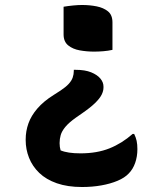

<svg xmlns="http://www.w3.org/2000/svg" viewBox="-20 -566 640 770"><path d="M235 -539Q253 -542 273 -544Q293 -546 309 -546Q340 -546 367.5 -540.5Q395 -535 413 -520.5Q431 -506 431 -476V-366Q413 -362 393.5 -360.5Q374 -359 357 -359Q328 -359 300 -364Q272 -369 253.5 -384Q235 -399 235 -428ZM309 184Q251 184 208 169Q165 154 137.5 127.5Q110 101 96.5 67Q83 33 83 -4V-7Q83 -40 94 -71Q105 -102 130 -131Q155 -160 195 -185L223 -203Q244 -217 255.5 -229.5Q267 -242 271.5 -255Q276 -268 276 -282V-286H283Q321 -286 345.5 -276Q370 -266 382.5 -251Q395 -236 395 -219V-215Q395 -201 387.5 -186Q380 -171 361 -152.5Q342 -134 307 -110L284 -94Q256 -74 242 -57Q228 -40 223.5 -24.5Q219 -9 219 8Q219 16 220 23Q221 30 223 37Q237 43 257 46Q277 49 303 49Q369 49 419 29Q469 9 512 -29H518Q525 -15 528 -1Q531 13 531 32Q531 62 522 87.5Q513 113 496 130Q480 147 451.5 159Q423 171 386.5 177.5Q350 184 309 184Z"/></svg>

Font: Recursive Casual
Style: Bold
Weight: 700
Version: Version 1.085